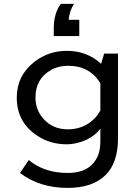

<svg xmlns="http://www.w3.org/2000/svg" viewBox="-20 -838 710 978"><path d="M383.8 -737.3V-654.3H253.9V-693.4Q253.9 -770.5 290 -818.4H356.9Q334 -782.7 329.6 -737.3ZM510.3 -564.9H581.1V-133.8Q581.1 -9.3 518.1 53.2Q451.7 119.1 325.2 119.1Q181.2 119.1 82 43L126.5 -22.9Q205.1 43 325.7 43Q427.7 43 468.8 -25.4Q491.2 -62.5 491.2 -115.2V-182.1Q465.8 -148.4 422.9 -127.4Q371.1 -103 319.3 -103Q236.3 -103 170.9 -146Q65.4 -214.4 65.4 -340.8Q65.4 -453.1 156.2 -523.9Q228.5 -579.1 320.8 -579.1Q422.9 -579.1 495.1 -513.2ZM491.2 -274.9V-414.1Q437 -502.9 327.1 -502.9Q275.4 -502.9 234.9 -478.5Q160.6 -433.6 160.6 -341.3Q160.6 -280.8 198.7 -235.8Q246.6 -179.2 325.7 -179.2Q408.7 -179.2 463.9 -237.3Q478 -251.5 491.2 -274.9Z"/></svg>

Font: FORM UDPGothic
Style: Regular
Weight: 400
Foundry: Pronama LLC
Version: Version 1.05101